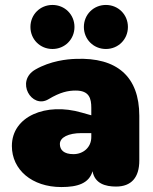

<svg xmlns="http://www.w3.org/2000/svg" viewBox="-20 -744 619 776"><path d="M228 12C294 12 340 -3 354 -52C363 -2 406 10 449 10C511 10 543 -27 543 -95V-276C543 -434 453 -513 286 -506C251 -505 184 -498 123 -463C41 -416 108 -302 176 -343C224 -372 256 -378 286 -378C341 -378 349 -346 349 -308V-278L310 -289C166 -331 28 -274 28 -154C28 -58 109 12 228 12ZM192 -546C242 -546 281 -585 281 -635C281 -685 242 -724 192 -724C142 -724 103 -685 103 -635C103 -585 142 -546 192 -546ZM408 -546C458 -546 497 -585 497 -635C497 -685 458 -724 408 -724C358 -724 319 -685 319 -635C319 -585 358 -546 408 -546ZM222 -162C222 -189 257 -206 309 -206H349V-190C349 -148 316 -121 277 -121C238 -121 222 -138 222 -162Z"/></svg>

Font: SN Pro Black
Style: Regular
Weight: 900
Designer: Tobias Whetton
Foundry: Supernotes
Version: Version 1.001;Glyphs 3.2 (3249)